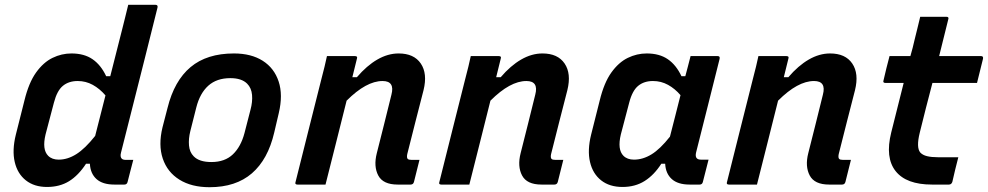

<svg xmlns="http://www.w3.org/2000/svg" viewBox="-20 -770 4121 801"><path d="M278 -547Q331 -547 366 -523Q401 -499 423 -452H440Q453 -502 465.5 -552.5Q478 -603 491 -653Q496 -675 502 -697Q508 -719 515 -750H628Q640 -750 637 -738Q612 -637 585.5 -532Q559 -427 533.5 -326Q508 -225 485 -134Q480 -116 488 -108Q493 -103 505 -103H536Q530 -81 524 -57Q518 -33 512 -10Q509 0 499 0H457Q408 0 382.5 -23Q357 -46 355 -87H339Q307 -38 268 -14Q229 10 176 10Q123 10 88 -17.5Q53 -45 41.5 -94Q30 -143 46 -208L82 -351Q100 -425 130.5 -467.5Q161 -510 199 -528.5Q237 -547 278 -547ZM181 -120Q197 -104 225 -104Q262 -104 298.5 -127Q335 -150 377 -203Q388 -245 398.5 -287.5Q409 -330 420 -372Q396 -400 367 -416Q338 -432 304 -432Q267 -432 242.5 -412Q218 -392 205 -342L170 -209Q155 -146 181 -120Z M956 -547Q1028 -547 1076 -516.5Q1124 -486 1142.5 -430Q1161 -374 1143 -298L1124 -217Q1098 -105 1031 -47Q964 11 854 11Q779 11 728.5 -20.5Q678 -52 659 -108.5Q640 -165 658 -239L679 -320Q707 -433 775 -490Q843 -547 956 -547ZM941 -444Q884 -444 849 -412.5Q814 -381 799 -322L774 -223Q766 -191 768.5 -163Q771 -135 788 -118Q811 -94 862 -94Q918 -94 951.5 -126Q985 -158 1000 -215L1025 -312Q1034 -345 1031.5 -374Q1029 -403 1011 -421Q988 -444 941 -444Z M1344 -536H1461Q1473 -536 1469 -525Q1460 -488 1450 -448H1469Q1510 -496 1554 -521.5Q1598 -547 1643 -547Q1707 -547 1735.5 -505Q1764 -463 1747 -394Q1730 -327 1713 -261.5Q1696 -196 1679 -127Q1676 -112 1681 -107Q1685 -103 1697 -103H1730Q1724 -80 1718.5 -57Q1713 -34 1707 -11Q1704 0 1693 0H1639Q1578 0 1558 -38Q1538 -76 1552 -131Q1568 -194 1582.5 -252Q1597 -310 1613 -375Q1628 -432 1576 -432Q1508 -432 1426 -350Q1404 -262 1382 -174.5Q1360 -87 1338 0H1221Q1209 0 1213 -11Q1240 -118 1266.5 -224.5Q1293 -331 1320 -437Q1328 -467 1334 -492Q1340 -517 1344 -536Z M1944 -536H2061Q2073 -536 2069 -525Q2060 -488 2050 -448H2069Q2110 -496 2154 -521.5Q2198 -547 2243 -547Q2307 -547 2335.5 -505Q2364 -463 2347 -394Q2330 -327 2313 -261.5Q2296 -196 2279 -127Q2276 -112 2281 -107Q2285 -103 2297 -103H2330Q2324 -80 2318.5 -57Q2313 -34 2307 -11Q2304 0 2293 0H2239Q2178 0 2158 -38Q2138 -76 2152 -131Q2168 -194 2182.5 -252Q2197 -310 2213 -375Q2228 -432 2176 -432Q2108 -432 2026 -350Q2004 -262 1982 -174.5Q1960 -87 1938 0H1821Q1809 0 1813 -11Q1840 -118 1866.5 -224.5Q1893 -331 1920 -437Q1928 -467 1934 -492Q1940 -517 1944 -536Z M2678 -547Q2731 -547 2766 -523Q2801 -499 2823 -452H2839Q2844 -470 2849 -489.5Q2854 -509 2861 -536H2974Q2985 -536 2982 -524Q2958 -427 2932 -324.5Q2906 -222 2884 -134Q2877 -104 2904 -104H2936Q2930 -81 2924 -57Q2918 -33 2912 -10Q2909 0 2899 0H2857Q2808 0 2782.5 -23Q2757 -46 2755 -87H2739Q2709 -40 2669.5 -15Q2630 10 2577 10Q2523 10 2488 -17.5Q2453 -45 2441.5 -94Q2430 -143 2446 -208L2482 -351Q2500 -425 2530.5 -467.5Q2561 -510 2599 -528.5Q2637 -547 2678 -547ZM2581 -120Q2597 -104 2625 -104Q2662 -104 2698 -126Q2734 -148 2775 -200Q2786 -243 2797 -286Q2808 -329 2819 -373Q2796 -400 2767 -416Q2738 -432 2704 -432Q2667 -432 2642.5 -412Q2618 -392 2605 -342L2570 -209Q2555 -146 2581 -120Z M3144 -536H3261Q3273 -536 3269 -525Q3260 -488 3250 -448H3269Q3310 -496 3354 -521.5Q3398 -547 3443 -547Q3507 -547 3535.5 -505Q3564 -463 3547 -394Q3530 -327 3513 -261.5Q3496 -196 3479 -127Q3476 -112 3481 -107Q3485 -103 3497 -103H3530Q3524 -80 3518.5 -57Q3513 -34 3507 -11Q3504 0 3493 0H3439Q3378 0 3358 -38Q3338 -76 3352 -131Q3368 -194 3382.5 -252Q3397 -310 3413 -375Q3428 -432 3376 -432Q3308 -432 3226 -350Q3204 -262 3182 -174.5Q3160 -87 3138 0H3021Q3009 0 3013 -11Q3040 -118 3066.5 -224.5Q3093 -331 3120 -437Q3128 -467 3134 -492Q3140 -517 3144 -536Z M3978 -114Q3971 -87 3965 -62.5Q3959 -38 3953 -11Q3949 0 3939 0H3868Q3761 0 3716.5 -56Q3672 -112 3698 -217Q3711 -269 3724 -320.5Q3737 -372 3750 -424H3674Q3662 -424 3666 -435Q3672 -462 3678 -485.5Q3684 -509 3691 -536H3778Q3783 -553 3787.5 -570.5Q3792 -588 3796 -606Q3802 -629 3807.5 -652.5Q3813 -676 3819 -700H3928Q3940 -700 3936 -689Q3927 -651 3917 -612.5Q3907 -574 3898 -536H4073Q4083 -536 4081 -525Q4074 -498 4068.5 -474.5Q4063 -451 4056 -424H3870Q3856 -372 3843 -320Q3830 -268 3817 -216Q3802 -155 3819 -134Q3829 -123 3847.5 -118.5Q3866 -114 3893 -114Z"/></svg>

Font: Recursive Sn Lnr St SmB
Style: Italic
Weight: 600
Italic angle: -15°
Version: Version 1.079;hotconv 1.0.112;makeotfexe 2.5.65598; ttfautoh